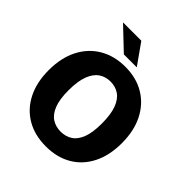

<svg xmlns="http://www.w3.org/2000/svg" viewBox="-247 -1093 1267 1267"><g transform="rotate(45 386.5 -459.5)"><path d="M387.5 10Q282.5 10 205.8 -35.2Q129 -80.5 87 -163.5Q45 -246.5 45 -360Q45 -474.5 87.5 -558Q130 -641.5 207.2 -687.2Q284.5 -733 387.5 -733Q490.5 -733 566.8 -687.2Q643 -641.5 685.2 -558Q727.5 -474.5 727.5 -360Q727.5 -246.5 686 -163.5Q644.5 -80.5 568 -35.2Q491.5 10 387.5 10ZM387.5 -128Q434 -128 469 -150.8Q504 -173.5 523.2 -224Q542.5 -274.5 542.5 -357.5Q542.5 -443 523 -495.2Q503.5 -547.5 468.5 -571.2Q433.5 -595 387.5 -595Q341 -595 306 -571Q271 -547 251.2 -494.8Q231.5 -442.5 231.5 -357.5Q231.5 -274.5 251.2 -224Q271 -173.5 306 -150.8Q341 -128 387.5 -128ZM340 -929H169L322.5 -783.5H443Z"/></g></svg>

Font: Public Sans ExtraBold
Style: Regular
Weight: 800
Designer: The Public Sans Project Authors: Dan O. Williams and USWDS (Libre Franklin designed by Pablo Impallari and Rodrigo Fuenz
Version: Version 1.007